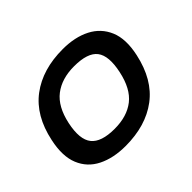

<svg xmlns="http://www.w3.org/2000/svg" viewBox="-113 -656 839 839"><g transform="rotate(-45 306.0 -237.0)"><path d="M243 10Q168 10 114 -17Q60 -44 37.5 -99Q15 -154 33 -237Q59 -361 141 -422.5Q223 -484 348 -484Q423 -484 476.5 -456.5Q530 -429 553 -374.5Q576 -320 558 -237Q531 -112 449.5 -51Q368 10 243 10ZM262 -77Q339 -77 387 -114.5Q435 -152 453 -237Q471 -321 442.5 -358.5Q414 -396 330 -396Q254 -396 205 -358.5Q156 -321 138 -237Q120 -152 150 -114.5Q180 -77 262 -77Z"/></g></svg>

Font: Kanit
Style: Italic
Weight: 400
Italic angle: -12°
Designer: Katatrad Team
Foundry: CadsonDemak
Version: Version 2.000; ttfautohint (v1.8.3)